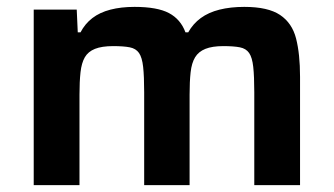

<svg xmlns="http://www.w3.org/2000/svg" viewBox="-20 -538 972 558"><path d="M78 0V-510H203L206 -444H214Q227 -469 248.5 -485.5Q270 -502 301 -510Q332 -518 371 -518Q437 -518 471 -500Q505 -482 519 -444H527Q541 -469 563.5 -485.5Q586 -502 618 -510Q650 -518 690 -518Q759 -518 794 -494.5Q829 -471 840.5 -426Q852 -381 852 -315V0H719V-270Q719 -316 716 -343.5Q713 -371 704 -384Q695 -397 677 -400.5Q659 -404 629 -404Q597 -404 577 -396Q557 -388 547 -371.5Q537 -355 534 -328Q531 -301 531 -263V0H399V-270Q399 -316 396 -343.5Q393 -371 384 -384Q375 -397 357 -400.5Q339 -404 309 -404Q276 -404 256 -396Q236 -388 226.5 -371.5Q217 -355 214 -328Q211 -301 211 -263V0Z"/></svg>

Font: Saira SemiExpanded SemiBold
Style: Regular
Weight: 600
Width: 6
Designer: Hector Gatti with collaboration of the Omnibus-Type team
Foundry: Omnibus-Type
Version: Version 1.101